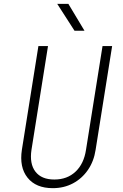

<svg xmlns="http://www.w3.org/2000/svg" viewBox="-20 -970 640 1000"><path d="M255 10Q167 10 123.5 -44.5Q80 -99 94 -190L180 -730H230L144 -190Q133 -117 164.5 -76Q196 -35 263 -35Q330 -35 373.5 -76Q417 -117 428 -190L514 -730H564L478 -190Q469 -130 438 -85Q407 -40 360 -15Q313 10 255 10ZM368 -810 278 -950H336L420 -810Z"/></svg>

Font: NKDuy Mono Thin
Style: Italic
Weight: 100
Italic angle: -9°
Monospace: yes
Designer: NKDuy
Foundry: NKDuy
Version: Version 2.251; ttfautohint (v1.8.4.7-5d5b)